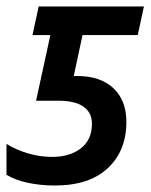

<svg xmlns="http://www.w3.org/2000/svg" viewBox="-30 -561 466 591"><path d="M-10 -23V-118Q19 -100 56 -89Q93 -78 130 -78Q185 -78 219 -104.5Q253 -131 253 -180Q253 -215 226.5 -233Q200 -251 150 -251H81L125 -453H70L89 -541H413L394 -453H224L197 -327H208Q279 -327 319 -289.5Q359 -252 359 -186Q359 -97 302 -43.5Q245 10 139 10Q94 10 55 1.5Q16 -7 -10 -23Z"/></svg>

Font: Noto Sans UI NarrowMedium
Style: Italic
Weight: 500
Width: 4
Italic angle: -12°
Designer: Monotype Design Team
Foundry: Monotype Imaging Inc.
Version: Version 1.001